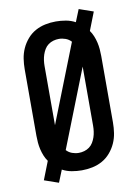

<svg xmlns="http://www.w3.org/2000/svg" viewBox="-92 -844 683 954"><g transform="rotate(-10 250.0 -367.5)"><path d="M127 49 55 24 91 -68Q81 -82 74.5 -98Q68 -114 64 -131Q60 -148 58.5 -165.5Q57 -183 57 -200V-535Q57 -562 61 -588.5Q65 -615 76 -639.5Q87 -664 105 -685Q123 -706 146.5 -719Q170 -732 196.5 -737.5Q223 -743 250 -743Q275 -743 300.5 -738.5Q326 -734 348 -722L373 -784L445 -759L409 -667Q419 -653 425.5 -637Q432 -621 436 -604Q440 -587 441.5 -569.5Q443 -552 443 -535V-200Q443 -173 439 -146.5Q435 -120 424 -95.5Q413 -71 395 -50Q377 -29 353.5 -16Q330 -3 303.5 2.5Q277 8 250 8Q225 8 199.5 3.5Q174 -1 152 -13ZM157 -236 312 -630Q300 -643 283.5 -649Q267 -655 250 -655Q236 -655 222 -651Q208 -647 196.5 -638.5Q185 -630 177.5 -617.5Q170 -605 165.5 -591.5Q161 -578 159 -563.5Q157 -549 157 -535ZM250 -80Q264 -80 278 -84Q292 -88 303.5 -96.5Q315 -105 322.5 -117.5Q330 -130 334.5 -143.5Q339 -157 341 -171.5Q343 -186 343 -200V-499L188 -105Q200 -92 216.5 -86Q233 -80 250 -80Z"/></g></svg>

Font: Iosevka Curly Slab Semibold
Style: Regular
Weight: 600
Monospace: yes
Designer: Belleve Invis
Foundry: Belleve Invis
Version: Version 22.1.2; ttfautohint (v1.8.4)